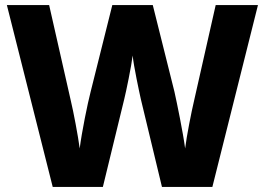

<svg xmlns="http://www.w3.org/2000/svg" viewBox="-20 -800 1040 754"><path d="M993 -780H827L742 -404C732 -362 713 -266 707 -217C699 -279 675 -395 665 -440L580 -780H421L336 -440C324 -394 301 -281 293 -217C287 -264 268 -364 258 -405L173 -780H7L187 -66H384L468 -411C475 -439 496 -540 501 -582C505 -540 527 -438 533 -411L616 -66H814Z"/></svg>

Font: Noto Sans Malayalam UI ExtraBold
Style: Regular
Weight: 800
Designer: Jelle Bosma - Monotype Design Team
Foundry: Monotype Imaging Inc.
Version: Version 2.104